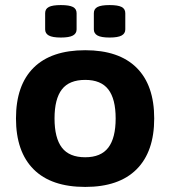

<svg xmlns="http://www.w3.org/2000/svg" viewBox="-20 -729 670 757"><path d="M316 8Q182 8 112.5 -61.5Q43 -131 43 -262Q43 -393 112.5 -462Q182 -531 316 -531Q449 -531 518.5 -462Q588 -393 588 -262Q588 -131 518.5 -61.5Q449 8 316 8ZM316 -109Q378 -109 407 -147Q436 -185 436 -262Q436 -339 407 -376.5Q378 -414 316 -414Q253 -414 224 -376.5Q195 -339 195 -262Q195 -185 224 -147Q253 -109 316 -109ZM412 -581Q379 -581 364.5 -589Q350 -597 350 -613V-677Q350 -694 364.5 -701.5Q379 -709 412 -709Q445 -709 459.5 -701.5Q474 -694 474 -677V-613Q474 -597 459.5 -589Q445 -581 412 -581ZM220 -581Q187 -581 172.5 -589Q158 -597 158 -613V-677Q158 -694 172.5 -701.5Q187 -709 220 -709Q253 -709 267.5 -701.5Q282 -694 282 -677V-613Q282 -597 267.5 -589Q253 -581 220 -581Z"/></svg>

Font: Asap Semi Expanded
Style: Bold
Weight: 700
Width: 6
Designer: Pablo Cosgaya
Foundry: Omnibus-Type
Version: Version 3.001; ttfautohint (v1.8.4.7-5d5b)